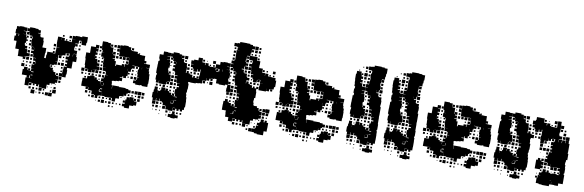

<svg xmlns="http://www.w3.org/2000/svg" viewBox="-52 -1159 4951 1628"><g transform="rotate(10 2424.0 -345.5)"><path d="M586 -535H634V-487H629V-462H591V-487H587V-474H573V-488H586V-495H568V-493H565V-466H539V-432H536V-410H539V-405H564V-377H539V-375H564V-352H571V-310H542V-249H505V-230H509V-192H505V-166H475V-192H474V-167H446V-195H471V-230H475V-256H498V-263H482V-279H498V-292H481V-310H498V-319H478V-343H502V-349H506V-372H482V-370H499V-352H481V-369H472V-349H448V-343H414V-317H398V-316H415V-286H398V-284H413V-258H389V-252H357V-234H363V-228H387V-207H396V-195H414V-175H422V-189H438V-173H424V-166H445V-136H425V-134H443V-108H425V-96H382V-79H359V-42H323V-18H297V-44H321V-47H296V-68H289V-52H271V-68H257V-69H230V-51H210V-71H228V-75H208V-73H207V-44H173V-73H172V-109H207V-131H201V-110H179V-127H136V-175H145V-196H175V-175H182V-189H198V-173H184V-171H207V-194H225V-195H204V-227H225V-232H211V-250H229V-236H232V-251H230V-260H209V-282H230V-285H204V-311H200V-321H180V-341H200V-350H179V-372H197V-374H173V-400H169V-442H173V-458H168V-443H152V-459H167V-465H144V-488H141V-470H119V-492H137V-499H118V-523H137V-534H183V-531H210V-523H232V-499H213V-495H234V-471H240V-466H265V-441H270V-401H268V-383H302V-339H299V-312H298V-298H312V-329H316V-355H362V-369H378V-353H364V-350H384V-377H386V-405H410V-407H386V-434H383V-468H384V-497H416V-473H417V-494H443V-473H482V-470H505V-496H532V-497H506V-525H532V-529H568V-527H586ZM119 -260V-276H75V-305H74V-334H43V-400H19V-442H29V-462H51V-445H55V-462H51V-463H22V-499H26V-525H52V-529H88V-526H115V-496H89V-493H112V-469H89V-468H117V-445H122V-459H138V-443H124V-427H136V-415H124V-397H116V-381H120V-372H141V-350H126V-346H145V-318H147V-314H173V-288H147V-284H125V-282H141V-260ZM480 -521H500V-501H480ZM423 -518H437V-504H423ZM454 -487H466V-475H454ZM496 -487V-475H484V-487ZM540 -461H560V-441H540ZM574 -445V-457H586V-445ZM360 -431H380V-411H360ZM588 -413H572V-429H588ZM153 -414V-428H167V-414ZM554 -425V-417H546V-425ZM169 -382H151V-400H169ZM377 -398V-384H363V-398ZM133 -394V-388H127V-394ZM534 -372V-352H536V-372ZM201 -351H202V-368H201ZM155 -356V-366H165V-356ZM419 -342H441V-320H419ZM170 -321H150V-341H170ZM455 -326V-336H465V-326ZM200 -291H180V-311H200ZM466 -295H454V-307H466ZM427 -298V-304H433V-298ZM148 -283H172V-259H148ZM472 -259H448V-283H472ZM440 -261H420V-281H440ZM182 -279H198V-263H182ZM198 -233H182V-249H198ZM363 -248H377V-234H363ZM453 -248H467V-234H453ZM154 -247H166V-235H154ZM135 -246V-236H125V-246ZM403 -244V-238H397V-244ZM117 -224H143V-198H117ZM166 -205H154V-217H166ZM466 -217V-205H454V-217ZM195 -216V-206H185V-216ZM210 -162H230V-168H210ZM472 -139H448V-163H472ZM226 -140H210V-134H226ZM469 -112H451V-130H469ZM226 -108H208V-107H226ZM397 -94H403V-88H397ZM427 -88V-94H433V-88ZM439 -52H421V-70H439ZM257 -54H243V-68H257ZM367 -58V-64H373V-58ZM403 -58H397V-64H403ZM445 -16H415V-46H445ZM229 -22H211V-40H229ZM242 -23V-39H258V-23ZM287 -24H273V-38H287ZM334 -25V-37H346V-25ZM406 -25H394V-37H406ZM266 15H234V-17H266ZM415 14H385V-16H415ZM383 12H357V-14H383ZM318 7H302V-9H318ZM347 6H333V-8H347ZM284 3H276V-5H284Z M1203 -288H1205V-234H1202V-207H1154V-213H1139V-210H1097V-219H1076V-243H1097V-250H1077V-272H1099V-252H1105V-274H1119V-276H1103V-302H1099V-340H1106V-361H1098V-362H1069V-365H1047V-362H1069V-340H1047V-332H1041V-308H1020V-269H1010V-249H986V-262H980V-249H959V-244H981V-218H956V-213H930V-209H903V-206H898V-194H901V-170H907V-141H909V-170H967V-165H973V-166H1023V-161H1048V-153H1070V-129H1048V-121H1038V-101H1018V-116H1017V-92H988V-91H982V-67H955V-64H952V-37H924V-63H897V-62H859V-67H834V-91H833V-66H807V-62H799V-40H777V-62H769V-67H744V-94H741V-95H712V-118H708V-101H688V-121H705V-122H688V-121H648V-161H649V-190H686V-213H709V-220H747V-197H748V-211H768V-194H781V-185H802V-163H804V-185H825V-189H806V-213H825V-221H808V-241H828V-224H833V-246H853V-248H835V-273H830V-278H805V-304H828V-305H802V-331H798V-371H800V-385H795V-374H781V-388H792V-394H771V-428H792V-429H776V-451H768V-478H767V-462H749V-480H765V-524H811V-519H836V-493H839V-510H857V-492H840V-486H863V-457H864V-434H867V-452H889V-430H871V-423H890V-399H871V-394H891V-376H903V-336H910V-349H957V-362H979V-343H983V-366H1009V-370H1011V-393H1010V-424H981V-425H955V-424H921V-453H920V-488H895V-514H921V-489H922V-517H948V-521H988V-514H1011V-492H1019V-486H1073V-470H1082V-477H1094V-465H1087V-464H1111V-463H1140V-434H1141V-421H1158V-401H1141V-397H1164V-396H1193V-366H1165V-364H1191V-339H1196V-316H1203ZM868 -511H888V-491H868ZM1019 -510H1037V-492H1019ZM658 -271H675V-274H651V-300H647V-329H646V-355H642V-407H674V-465H714V-485H742V-457H722V-453H740V-429H722V-421H738V-401H722V-389H736V-373H725V-367H744V-342H749V-332H769V-310H749V-306H773V-276H745V-274H721V-273H740V-249H716V-268H713V-246H683V-268H678V-251H658ZM897 -482H919V-460H897ZM882 -475V-467H874V-475ZM751 -448H765V-434H751ZM901 -434V-448H915V-434ZM956 -423H980V-399H956ZM987 -422H1009V-400H987ZM918 -401H898V-421H918ZM928 -401V-421H948V-401ZM753 -416H763V-406H753ZM1008 -391V-371H988V-391ZM720 -387H719V-378H720ZM973 -386V-376H963V-386ZM762 -385V-377H754V-385ZM1131 -346V-361H1130V-346ZM749 -360H767V-342H749ZM1080 -359H1096V-343H1080ZM781 -358H795V-344H781ZM1014 -313H1015V-332H1014ZM795 -314H781V-328H795ZM1051 -328H1065V-314H1051ZM1085 -318V-324H1091V-318ZM799 -280H777V-302H799ZM1021 -298H1035V-284H1021ZM1065 -284H1051V-298H1065ZM1092 -287H1084V-295H1092ZM625 -274H651V-248H625ZM746 -273H770V-249H746ZM1068 -251H1048V-271H1068ZM779 -252V-270H797V-252ZM810 -253V-269H826V-253ZM1033 -266V-256H1023V-266ZM778 -241H798V-221H778ZM737 -240V-222H719V-240ZM646 -223H630V-239H646ZM706 -239V-223H690V-239ZM764 -237V-225H752V-237ZM663 -226V-236H673V-226ZM675 -194H661V-208H675ZM793 -206V-196H783V-206ZM832 -158H835V-178H832ZM810 -155H831V-157H810ZM1162 -127H1134V-155H1162ZM1105 -154H1131V-128H1105ZM1189 -130H1167V-152H1189ZM1078 -151H1098V-131H1078ZM828 -127H810V-121H828ZM1159 -100H1137V-122H1159ZM1187 -102H1169V-120H1187ZM803 -119V-100H807V-96H828V-101H808V-119ZM1051 -104V-118H1065V-104ZM1094 -117V-105H1082V-117ZM1123 -116V-106H1113V-116ZM1127 -72H1112V-68H1135V-34H1112V-27H1079V0H1037V-10H1017V-32H1037V-42H1038V-71H1046V-93H1070V-75H1071V-98H1105V-75H1109V-90H1127ZM1159 -70H1137V-92H1159ZM708 -71H688V-91H708ZM722 -75V-87H734V-75ZM994 -77V-85H1002V-77ZM1026 -79V-83H1030V-79ZM769 -40H747V-62H769ZM899 -42V-60H917V-42ZM1019 -42V-60H1037V-42ZM840 -43V-59H856V-43ZM735 -44H721V-58H735ZM811 -44V-58H825V-44ZM873 -46V-56H883V-46ZM861 -8H835V-34H861ZM918 -11H898V-31H918ZM827 -12H809V-30H827ZM885 -14H871V-28H885ZM945 -14H931V-28H945ZM1004 -15H992V-27H1004ZM973 -16H963V-26H973ZM791 -18H785V-24H791ZM915 16H901V2H915ZM943 14H933V4H943Z M1747 -448H1755V-394H1747V-372H1721V-370H1737V-352H1719V-368H1709V-350H1687V-368H1685V-344H1656V-343H1653V-316H1626V-313H1601V-308H1555V-310H1537V-296H1543V-246H1540V-219H1536V-203H1540V-178H1545V-150H1547V-92H1541V-68H1527V-52H1509V-67H1497V-52H1479V-67H1468V-51H1448V-71H1464V-73H1446V-43H1410V-48H1385V-73H1380V-79H1356V-100H1347V-108H1325V-128H1321V-108H1295V-128H1292V-107H1264V-128H1255V-174H1261V-198H1265V-224H1291V-198H1295V-174H1296V-193H1316V-203H1322V-227H1354V-204H1357V-222H1379V-204H1391V-194H1411V-175H1418V-191H1438V-171H1422V-169H1445V-191H1438V-231H1448V-251H1467V-260H1447V-282H1467V-284H1441V-311H1439V-290H1417V-312H1438V-320H1417V-342H1438V-347H1414V-371H1408V-381H1388V-401H1405V-412H1389V-430H1405V-441H1388V-461H1405V-463H1380V-486H1377V-472H1359V-490H1373V-497H1354V-525H1373V-537H1424V-529H1446V-504H1447V-522H1469V-500H1451V-494H1471V-470H1477V-464H1501V-438H1505V-404H1503V-382H1509V-400H1527V-382H1539V-375H1562V-354H1571V-368H1585V-354H1599V-370H1617V-352H1601V-349H1620V-379H1623V-431H1618V-411H1598V-428H1593V-406H1563V-428H1555V-439H1536V-463H1554V-466H1533V-496H1554V-505H1590V-529H1626V-500H1627V-494H1651V-475H1655V-494H1681V-475H1692V-470H1747ZM1259 -320H1262V-338H1255V-384H1256V-413H1257V-442H1265V-462H1259V-500H1290V-529H1326V-526H1353V-496H1326V-493H1350V-469H1326V-467H1354V-442H1359V-400H1351V-378H1355V-356H1359V-370H1377V-352H1363V-344H1381V-318H1385V-284H1361V-281H1378V-261H1358V-278H1354V-255H1292V-279H1290V-259H1266V-282H1259ZM1475 -524H1501V-498H1475ZM1716 -523H1740V-499H1716ZM1630 -519H1646V-503H1630ZM1665 -514H1671V-508H1665ZM1495 -488V-474H1481V-488ZM1735 -488V-474H1721V-488ZM1693 -486H1703V-476H1693ZM1510 -459H1526V-443H1510ZM1361 -458H1375V-444H1361ZM1408 -444H1410V-458H1408ZM1508 -431H1528V-411H1508ZM1542 -415V-427H1554V-415ZM1372 -425V-417H1364V-425ZM1569 -400H1587V-382H1569ZM1555 -384H1541V-398H1555ZM1601 -384V-398H1615V-384ZM1394 -357V-365H1402V-357ZM1741 -318H1715V-344H1741ZM1409 -320H1387V-342H1409ZM1678 -321H1658V-341H1678ZM1702 -327H1694V-335H1702ZM1408 -311V-291H1388V-311ZM1410 -259H1386V-283H1410ZM1419 -280H1437V-262H1419ZM1348 -251V-231H1328V-251ZM1286 -249V-233H1270V-249ZM1406 -249V-233H1390V-249ZM1420 -249H1436V-233H1420ZM1301 -248H1315V-234H1301ZM1373 -246V-236H1363V-246ZM1391 -218H1405V-204H1391ZM1433 -216V-206H1423V-216ZM1312 -215V-207H1304V-215ZM1446 -163H1464V-168H1446ZM1463 -136V-139H1446V-136ZM1443 -109V-133H1422V-132H1439V-110H1417V-127H1416V-106H1440V-109ZM1292 -77H1264V-105H1292ZM1318 -81H1298V-101H1318ZM1344 -85H1332V-97H1344ZM1380 -49H1356V-73H1380ZM1318 -51H1298V-71H1318ZM1286 -53H1270V-69H1286ZM1342 -57H1334V-65H1342ZM1447 -20V-42H1469V-20ZM1407 -22H1389V-40H1407ZM1481 -24V-38H1495V-24ZM1525 -24H1511V-38H1525ZM1313 -26H1303V-36H1313ZM1342 -27H1334V-35H1342ZM1424 -27V-35H1432V-27ZM1281 -28H1275V-34H1281ZM1440 -19H1476V-13H1500V11H1476V17H1440V12H1415V-14H1440ZM1402 3H1394V-5H1402ZM1341 2H1335V-4H1341Z M2261 -470V-449H2270V-393H2261V-372H2235V-370H2251V-352H2233V-368H2224V-349H2200V-368H2199V-344H2135V-378H2138V-405H2161V-406H2137V-432H2115V-431H2132V-411H2112V-428H2108V-405H2076V-428H2069V-440H2051V-462H2069V-467H2048V-494H2045V-522H2044V-499H2020V-523H2043V-530H2021V-552H2043V-560H2045V-583H2014V-616H1992V-611H1990V-583H1986V-561H1991V-582H2013V-560H1992V-551H2012V-531H1992V-524H2015V-498H1989V-521H1983V-500H1965V-494H1985V-471H1992V-465H2016V-440H2021V-432H2043V-410H2021V-402H2019V-383H2022V-401H2042V-383H2054V-375H2076V-355H2085V-368H2099V-355H2113V-370H2131V-352H2116V-329H2120V-273H2111V-252H2109V-233H2114V-210H2121V-207H2148V-194H2165V-174H2173V-190H2191V-172H2175V-165H2196V-137H2176V-134H2195V-108H2176V-97H2133V-80H2111V-72H2110V-43H2076V-17H2048V-45H2074V-46H2047V-68H2041V-52H2023V-68H2010V-53H1994V-69H1982V-51H1962V-71H1980V-74H1960V-43H1924V-74H1895V-102H1893V-127H1858V-175H1859V-204H1870V-223H1894V-204H1905V-195H1926V-175H1933V-190H1951V-172H1936V-171H1959V-193H1954V-229H1977V-232H1963V-250H1981V-236H1983V-251H1982V-260H1961V-282H1982V-285H1956V-311H1952V-321H1932V-341H1952V-349H1930V-373H1924V-399H1921V-382H1903V-400H1920V-413H1904V-429H1920V-442H1903V-460H1919V-465H1896V-487H1892V-471H1872V-491H1888V-498H1869V-524H1888V-528H1869V-554H1891V-562H1896V-614H1895V-648H1917V-649H1900V-673H1913V-674H1895V-677H1868V-705H1895V-708H1913V-720H1971V-719H2000V-713H2024V-704H2045V-678H2024V-670H2041V-652H2023V-669H2022V-641H2017V-619H2080V-588H2109V-554H2108V-530H2141V-496H2167V-474H2169V-494H2195V-474H2205V-472H2233V-470ZM2048 -705H2076V-677H2048ZM2084 -699H2100V-683H2084ZM2051 -672H2073V-650H2051ZM2083 -670H2101V-652H2083ZM1875 -654V-668H1889V-654ZM1891 -622H1873V-640H1891ZM2069 -638V-624H2055V-638ZM2038 -637V-625H2026V-637ZM2087 -626V-636H2097V-626ZM2012 -611V-591H1992V-611ZM1890 -609V-593H1874V-609ZM2100 -593H2084V-609H2100ZM1873 -562V-580H1891V-562ZM2026 -565V-577H2038V-565ZM1868 -318V-342H1849V-334H1795V-339H1770V-375H1746V-437H1771V-442H1780V-463H1744V-499H1778V-525H1804V-529H1840V-526H1867V-496H1840V-493H1864V-469H1840V-468H1869V-444H1875V-398H1867V-380H1871V-345H1896V-318H1899V-284H1865V-318ZM2231 -522H2253V-500H2231ZM2144 -519H2160V-503H2144ZM2176 -517H2188V-505H2176ZM2022 -491H2042V-471H2022ZM2011 -490V-472H1993V-490ZM2206 -487H2218V-475H2206ZM2248 -487V-475H2236V-487ZM1806 -445V-463H1804V-445ZM1753 -442V-460H1771V-442ZM2040 -459V-443H2024V-459ZM1875 -458H1889V-444H1875ZM1921 -443H1925V-458H1921ZM1877 -426H1887V-416H1877ZM2067 -426V-416H2057V-426ZM2101 -400V-382H2083V-400ZM2054 -399H2070V-383H2054ZM2129 -398V-384H2115V-398ZM1885 -394V-388H1879V-394ZM1892 -351H1872V-371H1892ZM1908 -357V-365H1916V-357ZM1923 -320H1901V-342H1923ZM1924 -289H1900V-313H1924ZM1952 -291H1932V-311H1952ZM1924 -259H1900V-283H1924ZM1871 -282H1893V-260H1871ZM1934 -279H1950V-263H1934ZM1950 -233H1934V-249H1950ZM1919 -248V-234H1905V-248ZM1887 -246V-236H1877V-246ZM1905 -218H1919V-204H1905ZM1947 -216V-206H1937V-216ZM2226 -197H2258V-165H2226ZM2199 -194H2225V-168H2199ZM1981 -163V-168H1962V-163ZM2200 -163H2224V-139H2200ZM2231 -162H2253V-140H2231ZM1978 -139H1962V-135H1978ZM1958 -108V-131H1953V-110H1931V-108ZM2221 -130V-112H2203V-130ZM2247 -126V-116H2237V-126ZM2233 -100H2251V-84H2265V-38H2264V-9H2239V26H2185V21H2160V14H2137V-16H2160V-23H2167V-46H2185V-51H2172V-71H2192V-81H2199V-104H2225V-84H2233ZM2178 -87V-95H2186V-87ZM2149 -94H2155V-88H2149ZM2119 -58V-64H2125V-58ZM2155 -58H2149V-64H2155ZM1982 -21H1962V-41H1982ZM2010 -23H1994V-39H2010ZM2039 -24H2025V-38H2039ZM2159 -24H2145V-38H2159ZM2087 -26V-36H2097V-26ZM2136 13H2108V-15H2136ZM2099 6H2085V-8H2099Z M2876 -288H2878V-234H2875V-207H2827V-213H2812V-210H2770V-219H2749V-243H2770V-250H2750V-272H2772V-252H2778V-274H2792V-276H2776V-302H2772V-340H2779V-361H2771V-362H2742V-365H2720V-362H2742V-340H2720V-332H2714V-308H2693V-269H2683V-249H2659V-262H2653V-249H2632V-244H2654V-218H2629V-213H2603V-209H2576V-206H2571V-194H2574V-170H2580V-141H2582V-170H2640V-165H2646V-166H2696V-161H2721V-153H2743V-129H2721V-121H2711V-101H2691V-116H2690V-92H2661V-91H2655V-67H2628V-64H2625V-37H2597V-63H2570V-62H2532V-67H2507V-91H2506V-66H2480V-62H2472V-40H2450V-62H2442V-67H2417V-94H2414V-95H2385V-118H2381V-101H2361V-121H2378V-122H2361V-121H2321V-161H2322V-190H2359V-213H2382V-220H2420V-197H2421V-211H2441V-194H2454V-185H2475V-163H2477V-185H2498V-189H2479V-213H2498V-221H2481V-241H2501V-224H2506V-246H2526V-248H2508V-273H2503V-278H2478V-304H2501V-305H2475V-331H2471V-371H2473V-385H2468V-374H2454V-388H2465V-394H2444V-428H2465V-429H2449V-451H2441V-478H2440V-462H2422V-480H2438V-524H2484V-519H2509V-493H2512V-510H2530V-492H2513V-486H2536V-457H2537V-434H2540V-452H2562V-430H2544V-423H2563V-399H2544V-394H2564V-376H2576V-336H2583V-349H2630V-362H2652V-343H2656V-366H2682V-370H2684V-393H2683V-424H2654V-425H2628V-424H2594V-453H2593V-488H2568V-514H2594V-489H2595V-517H2621V-521H2661V-514H2684V-492H2692V-486H2746V-470H2755V-477H2767V-465H2760V-464H2784V-463H2813V-434H2814V-421H2831V-401H2814V-397H2837V-396H2866V-366H2838V-364H2864V-339H2869V-316H2876ZM2541 -511H2561V-491H2541ZM2692 -510H2710V-492H2692ZM2331 -271H2348V-274H2324V-300H2320V-329H2319V-355H2315V-407H2347V-465H2387V-485H2415V-457H2395V-453H2413V-429H2395V-421H2411V-401H2395V-389H2409V-373H2398V-367H2417V-342H2422V-332H2442V-310H2422V-306H2446V-276H2418V-274H2394V-273H2413V-249H2389V-268H2386V-246H2356V-268H2351V-251H2331ZM2570 -482H2592V-460H2570ZM2555 -475V-467H2547V-475ZM2424 -448H2438V-434H2424ZM2574 -434V-448H2588V-434ZM2629 -423H2653V-399H2629ZM2660 -422H2682V-400H2660ZM2591 -401H2571V-421H2591ZM2601 -401V-421H2621V-401ZM2426 -416H2436V-406H2426ZM2681 -391V-371H2661V-391ZM2393 -387H2392V-378H2393ZM2646 -386V-376H2636V-386ZM2435 -385V-377H2427V-385ZM2804 -346V-361H2803V-346ZM2422 -360H2440V-342H2422ZM2753 -359H2769V-343H2753ZM2454 -358H2468V-344H2454ZM2687 -313H2688V-332H2687ZM2468 -314H2454V-328H2468ZM2724 -328H2738V-314H2724ZM2758 -318V-324H2764V-318ZM2472 -280H2450V-302H2472ZM2694 -298H2708V-284H2694ZM2738 -284H2724V-298H2738ZM2765 -287H2757V-295H2765ZM2298 -274H2324V-248H2298ZM2419 -273H2443V-249H2419ZM2741 -251H2721V-271H2741ZM2452 -252V-270H2470V-252ZM2483 -253V-269H2499V-253ZM2706 -266V-256H2696V-266ZM2451 -241H2471V-221H2451ZM2410 -240V-222H2392V-240ZM2319 -223H2303V-239H2319ZM2379 -239V-223H2363V-239ZM2437 -237V-225H2425V-237ZM2336 -226V-236H2346V-226ZM2348 -194H2334V-208H2348ZM2466 -206V-196H2456V-206ZM2505 -158H2508V-178H2505ZM2483 -155H2504V-157H2483ZM2835 -127H2807V-155H2835ZM2778 -154H2804V-128H2778ZM2862 -130H2840V-152H2862ZM2751 -151H2771V-131H2751ZM2501 -127H2483V-121H2501ZM2832 -100H2810V-122H2832ZM2860 -102H2842V-120H2860ZM2476 -119V-100H2480V-96H2501V-101H2481V-119ZM2724 -104V-118H2738V-104ZM2767 -117V-105H2755V-117ZM2796 -116V-106H2786V-116ZM2800 -72H2785V-68H2808V-34H2785V-27H2752V0H2710V-10H2690V-32H2710V-42H2711V-71H2719V-93H2743V-75H2744V-98H2778V-75H2782V-90H2800ZM2832 -70H2810V-92H2832ZM2381 -71H2361V-91H2381ZM2395 -75V-87H2407V-75ZM2667 -77V-85H2675V-77ZM2699 -79V-83H2703V-79ZM2442 -40H2420V-62H2442ZM2572 -42V-60H2590V-42ZM2692 -42V-60H2710V-42ZM2513 -43V-59H2529V-43ZM2408 -44H2394V-58H2408ZM2484 -44V-58H2498V-44ZM2546 -46V-56H2556V-46ZM2534 -8H2508V-34H2534ZM2591 -11H2571V-31H2591ZM2500 -12H2482V-30H2500ZM2558 -14H2544V-28H2558ZM2618 -14H2604V-28H2618ZM2677 -15H2665V-27H2677ZM2646 -16H2636V-26H2646ZM2464 -18H2458V-24H2464ZM2588 16H2574V2H2588ZM2616 14H2606V4H2616Z M3185 -146H3186V-96H3185V-67H3170V-52H3152V-67H3141V-51H3121V-71H3137V-73H3119V-43H3083V-48H3058V-73H3053V-79H3029V-100H3020V-108H2998V-128H2994V-108H2968V-128H2965V-107H2937V-128H2928V-174H2934V-198H2938V-224H2964V-198H2968V-174H2969V-193H2989V-203H2995V-227H3027V-204H3030V-222H3052V-204H3064V-194H3084V-175H3091V-191H3111V-171H3095V-169H3118V-191H3111V-231H3121V-251H3140V-260H3120V-282H3140V-284H3114V-311H3112V-290H3090V-312H3111V-320H3090V-342H3111V-347H3087V-371H3081V-381H3061V-401H3078V-412H3062V-430H3078V-441H3061V-461H3078V-463H3053V-486H3050V-472H3032V-490H3046V-497H3027V-525H3046V-527H3027V-555H3050V-561H3031V-581H3051V-562H3053V-589H3054V-612H3052V-650H3058V-673H3053V-676H3026V-706H3053V-709H3071V-721H3131V-718H3158V-713H3183V-669H3179V-643H3175V-617H3151V-612H3172V-590H3150V-611H3148V-584H3145V-560H3150V-524H3174V-498H3148V-522H3142V-500H3124V-494H3144V-470H3150V-464H3174V-438H3178V-404H3176V-382H3182V-310H3181V-292H3182V-235H3185V-187H3181V-175H3185ZM3001 -701H3021V-681H3001ZM2977 -695H2985V-687H2977ZM3033 -669H3049V-653H3033ZM3018 -668V-654H3004V-668ZM2947 -665H2955V-657H2947ZM2930 -548H2928V-576H2926V-626H2931V-651H2971V-626H2974V-638H2988V-624H2976V-611H2991V-591H2976V-582H2992V-560H2974V-554H2994V-529H2999V-526H3026V-496H2999V-493H3023V-469H2999V-467H3027V-442H3032V-400H3024V-378H3028V-356H3032V-370H3050V-352H3036V-344H3054V-318H3058V-284H3034V-281H3051V-261H3031V-278H3027V-255H2965V-279H2963V-259H2939V-282H2932V-320H2935V-338H2928V-384H2929V-413H2930V-442H2938V-462H2932V-500H2937V-520H2930ZM2997 -645H3025V-617H2997ZM3049 -623H3033V-639H3049ZM3001 -611H3021V-591H3001ZM3049 -593H3033V-609H3049ZM3152 -580H3170V-562H3152ZM3006 -566V-576H3016V-566ZM3021 -531H3001V-551H3021ZM3170 -532H3152V-550H3170ZM3120 -519H3119V-504H3120ZM3168 -488V-474H3154V-488ZM3034 -458H3048V-444H3034ZM3081 -444H3083V-458H3081ZM3045 -425V-417H3037V-425ZM3067 -357V-365H3075V-357ZM3082 -320H3060V-342H3082ZM3081 -311V-291H3061V-311ZM3083 -259H3059V-283H3083ZM3092 -280H3110V-262H3092ZM3021 -251V-231H3001V-251ZM2959 -249V-233H2943V-249ZM3079 -249V-233H3063V-249ZM3093 -249H3109V-233H3093ZM2974 -248H2988V-234H2974ZM3046 -246V-236H3036V-246ZM3064 -218H3078V-204H3064ZM3106 -216V-206H3096V-216ZM2985 -215V-207H2977V-215ZM3119 -163H3137V-168H3119ZM3136 -136V-139H3119V-136ZM3116 -109V-133H3095V-132H3112V-110H3090V-127H3089V-106H3113V-109ZM2965 -77H2937V-105H2965ZM2991 -81H2971V-101H2991ZM3017 -85H3005V-97H3017ZM3053 -49H3029V-73H3053ZM2991 -51H2971V-71H2991ZM2959 -53H2943V-69H2959ZM3015 -57H3007V-65H3015ZM3120 -20V-42H3142V-20ZM3080 -22H3062V-40H3080ZM3154 -24V-38H3168V-24ZM2986 -26H2976V-36H2986ZM3015 -27H3007V-35H3015ZM3097 -27V-35H3105V-27ZM2954 -28H2948V-34H2954ZM3113 -19H3149V-13H3173V11H3149V17H3113V12H3088V-14H3113ZM3075 3H3067V-5H3075ZM3014 2H3008V-4H3014Z M3508 -146H3509V-96H3508V-67H3493V-52H3475V-67H3464V-51H3444V-71H3460V-73H3442V-43H3406V-48H3381V-73H3376V-79H3352V-100H3343V-108H3321V-128H3317V-108H3291V-128H3288V-107H3260V-128H3251V-174H3257V-198H3261V-224H3287V-198H3291V-174H3292V-193H3312V-203H3318V-227H3350V-204H3353V-222H3375V-204H3387V-194H3407V-175H3414V-191H3434V-171H3418V-169H3441V-191H3434V-231H3444V-251H3463V-260H3443V-282H3463V-284H3437V-311H3435V-290H3413V-312H3434V-320H3413V-342H3434V-347H3410V-371H3404V-381H3384V-401H3401V-412H3385V-430H3401V-441H3384V-461H3401V-463H3376V-486H3373V-472H3355V-490H3369V-497H3350V-525H3369V-527H3350V-555H3373V-561H3354V-581H3374V-562H3376V-589H3377V-612H3375V-650H3381V-673H3376V-676H3349V-706H3376V-709H3394V-721H3454V-718H3481V-713H3506V-669H3502V-643H3498V-617H3474V-612H3495V-590H3473V-611H3471V-584H3468V-560H3473V-524H3497V-498H3471V-522H3465V-500H3447V-494H3467V-470H3473V-464H3497V-438H3501V-404H3499V-382H3505V-310H3504V-292H3505V-235H3508V-187H3504V-175H3508ZM3324 -701H3344V-681H3324ZM3300 -695H3308V-687H3300ZM3356 -669H3372V-653H3356ZM3341 -668V-654H3327V-668ZM3270 -665H3278V-657H3270ZM3253 -548H3251V-576H3249V-626H3254V-651H3294V-626H3297V-638H3311V-624H3299V-611H3314V-591H3299V-582H3315V-560H3297V-554H3317V-529H3322V-526H3349V-496H3322V-493H3346V-469H3322V-467H3350V-442H3355V-400H3347V-378H3351V-356H3355V-370H3373V-352H3359V-344H3377V-318H3381V-284H3357V-281H3374V-261H3354V-278H3350V-255H3288V-279H3286V-259H3262V-282H3255V-320H3258V-338H3251V-384H3252V-413H3253V-442H3261V-462H3255V-500H3260V-520H3253ZM3320 -645H3348V-617H3320ZM3372 -623H3356V-639H3372ZM3324 -611H3344V-591H3324ZM3372 -593H3356V-609H3372ZM3475 -580H3493V-562H3475ZM3329 -566V-576H3339V-566ZM3344 -531H3324V-551H3344ZM3493 -532H3475V-550H3493ZM3443 -519H3442V-504H3443ZM3491 -488V-474H3477V-488ZM3357 -458H3371V-444H3357ZM3404 -444H3406V-458H3404ZM3368 -425V-417H3360V-425ZM3390 -357V-365H3398V-357ZM3405 -320H3383V-342H3405ZM3404 -311V-291H3384V-311ZM3406 -259H3382V-283H3406ZM3415 -280H3433V-262H3415ZM3344 -251V-231H3324V-251ZM3282 -249V-233H3266V-249ZM3402 -249V-233H3386V-249ZM3416 -249H3432V-233H3416ZM3297 -248H3311V-234H3297ZM3369 -246V-236H3359V-246ZM3387 -218H3401V-204H3387ZM3429 -216V-206H3419V-216ZM3308 -215V-207H3300V-215ZM3442 -163H3460V-168H3442ZM3459 -136V-139H3442V-136ZM3439 -109V-133H3418V-132H3435V-110H3413V-127H3412V-106H3436V-109ZM3288 -77H3260V-105H3288ZM3314 -81H3294V-101H3314ZM3340 -85H3328V-97H3340ZM3376 -49H3352V-73H3376ZM3314 -51H3294V-71H3314ZM3282 -53H3266V-69H3282ZM3338 -57H3330V-65H3338ZM3443 -20V-42H3465V-20ZM3403 -22H3385V-40H3403ZM3477 -24V-38H3491V-24ZM3309 -26H3299V-36H3309ZM3338 -27H3330V-35H3338ZM3420 -27V-35H3428V-27ZM3277 -28H3271V-34H3277ZM3436 -19H3472V-13H3496V11H3472V17H3436V12H3411V-14H3436ZM3398 3H3390V-5H3398ZM3337 2H3331V-4H3337Z M4145 -288H4147V-234H4144V-207H4096V-213H4081V-210H4039V-219H4018V-243H4039V-250H4019V-272H4041V-252H4047V-274H4061V-276H4045V-302H4041V-340H4048V-361H4040V-362H4011V-365H3989V-362H4011V-340H3989V-332H3983V-308H3962V-269H3952V-249H3928V-262H3922V-249H3901V-244H3923V-218H3898V-213H3872V-209H3845V-206H3840V-194H3843V-170H3849V-141H3851V-170H3909V-165H3915V-166H3965V-161H3990V-153H4012V-129H3990V-121H3980V-101H3960V-116H3959V-92H3930V-91H3924V-67H3897V-64H3894V-37H3866V-63H3839V-62H3801V-67H3776V-91H3775V-66H3749V-62H3741V-40H3719V-62H3711V-67H3686V-94H3683V-95H3654V-118H3650V-101H3630V-121H3647V-122H3630V-121H3590V-161H3591V-190H3628V-213H3651V-220H3689V-197H3690V-211H3710V-194H3723V-185H3744V-163H3746V-185H3767V-189H3748V-213H3767V-221H3750V-241H3770V-224H3775V-246H3795V-248H3777V-273H3772V-278H3747V-304H3770V-305H3744V-331H3740V-371H3742V-385H3737V-374H3723V-388H3734V-394H3713V-428H3734V-429H3718V-451H3710V-478H3709V-462H3691V-480H3707V-524H3753V-519H3778V-493H3781V-510H3799V-492H3782V-486H3805V-457H3806V-434H3809V-452H3831V-430H3813V-423H3832V-399H3813V-394H3833V-376H3845V-336H3852V-349H3899V-362H3921V-343H3925V-366H3951V-370H3953V-393H3952V-424H3923V-425H3897V-424H3863V-453H3862V-488H3837V-514H3863V-489H3864V-517H3890V-521H3930V-514H3953V-492H3961V-486H4015V-470H4024V-477H4036V-465H4029V-464H4053V-463H4082V-434H4083V-421H4100V-401H4083V-397H4106V-396H4135V-366H4107V-364H4133V-339H4138V-316H4145ZM3810 -511H3830V-491H3810ZM3961 -510H3979V-492H3961ZM3600 -271H3617V-274H3593V-300H3589V-329H3588V-355H3584V-407H3616V-465H3656V-485H3684V-457H3664V-453H3682V-429H3664V-421H3680V-401H3664V-389H3678V-373H3667V-367H3686V-342H3691V-332H3711V-310H3691V-306H3715V-276H3687V-274H3663V-273H3682V-249H3658V-268H3655V-246H3625V-268H3620V-251H3600ZM3839 -482H3861V-460H3839ZM3824 -475V-467H3816V-475ZM3693 -448H3707V-434H3693ZM3843 -434V-448H3857V-434ZM3898 -423H3922V-399H3898ZM3929 -422H3951V-400H3929ZM3860 -401H3840V-421H3860ZM3870 -401V-421H3890V-401ZM3695 -416H3705V-406H3695ZM3950 -391V-371H3930V-391ZM3662 -387H3661V-378H3662ZM3915 -386V-376H3905V-386ZM3704 -385V-377H3696V-385ZM4073 -346V-361H4072V-346ZM3691 -360H3709V-342H3691ZM4022 -359H4038V-343H4022ZM3723 -358H3737V-344H3723ZM3956 -313H3957V-332H3956ZM3737 -314H3723V-328H3737ZM3993 -328H4007V-314H3993ZM4027 -318V-324H4033V-318ZM3741 -280H3719V-302H3741ZM3963 -298H3977V-284H3963ZM4007 -284H3993V-298H4007ZM4034 -287H4026V-295H4034ZM3567 -274H3593V-248H3567ZM3688 -273H3712V-249H3688ZM4010 -251H3990V-271H4010ZM3721 -252V-270H3739V-252ZM3752 -253V-269H3768V-253ZM3975 -266V-256H3965V-266ZM3720 -241H3740V-221H3720ZM3679 -240V-222H3661V-240ZM3588 -223H3572V-239H3588ZM3648 -239V-223H3632V-239ZM3706 -237V-225H3694V-237ZM3605 -226V-236H3615V-226ZM3617 -194H3603V-208H3617ZM3735 -206V-196H3725V-206ZM3774 -158H3777V-178H3774ZM3752 -155H3773V-157H3752ZM4104 -127H4076V-155H4104ZM4047 -154H4073V-128H4047ZM4131 -130H4109V-152H4131ZM4020 -151H4040V-131H4020ZM3770 -127H3752V-121H3770ZM4101 -100H4079V-122H4101ZM4129 -102H4111V-120H4129ZM3745 -119V-100H3749V-96H3770V-101H3750V-119ZM3993 -104V-118H4007V-104ZM4036 -117V-105H4024V-117ZM4065 -116V-106H4055V-116ZM4069 -72H4054V-68H4077V-34H4054V-27H4021V0H3979V-10H3959V-32H3979V-42H3980V-71H3988V-93H4012V-75H4013V-98H4047V-75H4051V-90H4069ZM4101 -70H4079V-92H4101ZM3650 -71H3630V-91H3650ZM3664 -75V-87H3676V-75ZM3936 -77V-85H3944V-77ZM3968 -79V-83H3972V-79ZM3711 -40H3689V-62H3711ZM3841 -42V-60H3859V-42ZM3961 -42V-60H3979V-42ZM3782 -43V-59H3798V-43ZM3677 -44H3663V-58H3677ZM3753 -44V-58H3767V-44ZM3815 -46V-56H3825V-46ZM3803 -8H3777V-34H3803ZM3860 -11H3840V-31H3860ZM3769 -12H3751V-30H3769ZM3827 -14H3813V-28H3827ZM3887 -14H3873V-28H3887ZM3946 -15H3934V-27H3946ZM3915 -16H3905V-26H3915ZM3733 -18H3727V-24H3733ZM3857 16H3843V2H3857ZM3885 14H3875V4H3885Z M4469 -382H4481V-375H4504V-347H4481V-340H4477V-320H4479V-296H4485V-246H4482V-219H4478V-203H4482V-178H4487V-150H4489V-92H4483V-68H4469V-52H4451V-67H4439V-52H4421V-67H4410V-51H4390V-71H4406V-73H4388V-43H4352V-48H4327V-73H4322V-79H4298V-100H4289V-108H4267V-128H4263V-108H4237V-128H4234V-107H4206V-128H4197V-174H4203V-198H4207V-224H4233V-198H4237V-174H4238V-193H4258V-203H4264V-227H4296V-204H4299V-222H4321V-204H4333V-194H4353V-175H4360V-191H4380V-171H4364V-169H4387V-191H4380V-231H4390V-251H4409V-260H4389V-282H4409V-284H4383V-311H4381V-290H4359V-312H4380V-320H4359V-342H4380V-347H4356V-371H4350V-381H4330V-401H4347V-412H4331V-430H4347V-441H4330V-461H4347V-463H4322V-486H4319V-472H4301V-490H4315V-497H4296V-525H4315V-537H4366V-529H4388V-504H4389V-522H4411V-500H4393V-494H4413V-470H4419V-464H4443V-438H4447V-404H4445V-382H4451V-400H4469ZM4807 -214V-194H4804V-170H4809V-143H4812V-99H4808V-85H4814V-7H4776V15H4744V13H4716V-10H4715V14H4701V30H4639V27H4612V22H4587V-23H4572V-39H4588V-24H4593V-48H4613V-50H4599V-72H4619V-82H4627V-104H4653V-83H4661V-100H4679V-83H4692V-78H4710V-81H4750V-76H4766V-84H4753V-98H4767V-85H4772V-99H4768V-111H4750V-131H4768V-135H4744V-136H4717V-134H4683V-156H4682V-139H4658V-163H4652V-168H4627V-194H4647V-204H4633V-218H4647V-232H4631V-250H4649V-234H4655V-256H4677V-261H4660V-281H4674V-290H4659V-312H4674V-318H4657V-344H4680V-351H4686V-372H4663V-370H4679V-352H4661V-368H4651V-350H4629V-368H4627V-344H4598V-343H4595V-316H4565V-343H4562V-379H4565V-431H4560V-411H4540V-428H4535V-406H4505V-428H4497V-439H4478V-463H4496V-466H4475V-496H4496V-505H4501V-530H4539V-529H4568V-500H4569V-494H4593V-475H4597V-494H4623V-475H4634V-470H4684V-497H4685V-526H4715V-497H4716V-468H4717V-434H4713V-409H4718V-403H4742V-379H4718V-375H4744V-349H4747V-374H4773V-353H4776V-375H4804V-353H4812V-279H4811V-268H4817V-214ZM4201 -320H4204V-338H4197V-384H4198V-413H4199V-442H4207V-462H4201V-500H4232V-529H4268V-526H4295V-496H4268V-493H4292V-469H4268V-467H4296V-442H4301V-400H4293V-378H4297V-356H4301V-370H4319V-352H4305V-344H4323V-318H4327V-284H4303V-281H4320V-261H4300V-278H4296V-255H4234V-279H4232V-259H4208V-282H4201ZM4417 -524H4443V-498H4417ZM4658 -523H4682V-499H4658ZM4572 -519H4588V-503H4572ZM4607 -514H4613V-508H4607ZM4717 -494H4743V-468H4717ZM4437 -488V-474H4423V-488ZM4677 -488V-474H4663V-488ZM4635 -486H4645V-476H4635ZM4739 -460V-442H4721V-460ZM4452 -459H4468V-443H4452ZM4303 -458H4317V-444H4303ZM4350 -444H4352V-458H4350ZM4753 -458H4767V-444H4753ZM4749 -432H4771V-410H4749ZM4450 -431H4470V-411H4450ZM4484 -415V-427H4496V-415ZM4314 -425V-417H4306V-425ZM4775 -406H4805V-376H4775ZM4749 -402H4771V-380H4749ZM4529 -382H4511V-400H4529ZM4497 -384H4483V-398H4497ZM4543 -384V-398H4557V-384ZM4716 -373H4714V-351H4716ZM4559 -352H4541V-370H4559ZM4527 -354H4513V-368H4527ZM4336 -357V-365H4344V-357ZM4351 -320H4329V-342H4351ZM4600 -341H4620V-321H4600ZM4636 -327V-335H4644V-327ZM4568 -313H4592V-289H4568ZM4350 -311V-291H4330V-311ZM4645 -296H4635V-306H4645ZM4613 -304V-298H4607V-304ZM4352 -259H4328V-283H4352ZM4622 -259H4598V-283H4622ZM4652 -259H4628V-283H4652ZM4569 -282H4591V-260H4569ZM4361 -280H4379V-262H4361ZM4290 -251V-231H4270V-251ZM4228 -249V-233H4212V-249ZM4348 -249V-233H4332V-249ZM4362 -249H4378V-233H4362ZM4243 -248H4257V-234H4243ZM4315 -246V-236H4305V-246ZM4582 -243V-239H4578V-243ZM4333 -218H4347V-204H4333ZM4375 -216V-206H4365V-216ZM4254 -215V-207H4246V-215ZM4612 -213V-209H4608V-213ZM4622 -109H4603V-98H4557V-174H4570V-191H4590V-174H4600V-191H4620V-171H4603V-164H4623V-138H4603V-133H4622ZM4388 -163H4406V-168H4388ZM4652 -139H4628V-163H4652ZM4405 -136V-139H4388V-136ZM4743 -134V-108H4717V-134ZM4385 -109V-133H4364V-132H4381V-110H4359V-127H4358V-106H4382V-109ZM4688 -133H4712V-109H4688ZM4632 -113V-129H4648V-113ZM4665 -116V-126H4675V-116ZM4234 -77H4206V-105H4234ZM4260 -81H4240V-101H4260ZM4723 -84V-98H4737V-84ZM4286 -85H4274V-97H4286ZM4616 -97V-85H4604V-97ZM4703 -94V-88H4697V-94ZM4322 -49H4298V-73H4322ZM4260 -51H4240V-71H4260ZM4228 -53H4212V-69H4228ZM4284 -57H4276V-65H4284ZM4583 -64V-58H4577V-64ZM4389 -20V-42H4411V-20ZM4349 -22H4331V-40H4349ZM4423 -24V-38H4437V-24ZM4467 -24H4453V-38H4467ZM4255 -26H4245V-36H4255ZM4284 -27H4276V-35H4284ZM4366 -27V-35H4374V-27ZM4223 -28H4217V-34H4223ZM4382 -19H4418V-13H4442V11H4418V17H4382V12H4357V-14H4382ZM4709 -18H4701V-16H4709ZM4344 3H4336V-5H4344ZM4283 2H4277V-4H4283Z"/></g></svg>

Font: Rubik-Storm
Style: Regular
Weight: 400
Designer: NaN (generative design), Hubert & Fischer (Rubik source font outlines)
Foundry: NaN, Hubert & Fischer
Version: Version 1.000